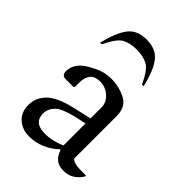

<svg xmlns="http://www.w3.org/2000/svg" viewBox="-211 -806 911 911"><g transform="rotate(45 244.5 -350.0)"><path d="M156 10Q109 10 78 -17.5Q47 -45 47 -94Q47 -143 83.5 -179Q120 -215 206 -235L301 -257V-330Q301 -364 273.5 -388.5Q246 -413 211 -413Q173 -413 158 -392.5Q143 -372 143 -338V-310L138 -305H86Q60 -305 60 -333Q60 -384 113 -418Q141 -436 171.5 -448Q202 -460 237 -460Q290 -460 335.5 -437Q381 -414 381 -351V-67Q396 -50 437 -50H475L478 -48V-45Q466 -23 442.5 -6.5Q419 10 385 10Q325 10 307 -50H301Q275 -24 236.5 -7Q198 10 156 10ZM125 -114Q125 -52 200 -52Q246 -52 301 -75V-223Q182 -200 153.5 -174Q125 -148 125 -114ZM79 -543Q99 -627 130 -668.5Q161 -710 225 -710Q289 -710 320.5 -668.5Q352 -627 371 -543H360Q329 -611 299 -627Q269 -643 225 -643Q181 -643 151.5 -627Q122 -611 90 -543Z"/></g></svg>

Font: Spectral
Style: Regular
Weight: 400
Designer: Jean-Baptiste Levee
Foundry: Production Type
Version: Version 1.002